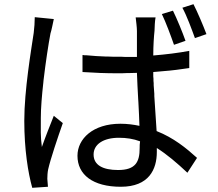

<svg xmlns="http://www.w3.org/2000/svg" viewBox="-20 -846 1040 917"><path d="M966 -683C951 -723 923 -789 904 -826L851 -809C872 -771 895 -708 911 -664L966 -683ZM866 -651C852 -691 824 -759 806 -795L753 -779C772 -740 796 -675 811 -632L866 -651ZM209 46C208 34 207 17 206 8C206 -4 207 -23 210 -37C221 -86 256 -190 280 -258L237 -293C221 -253 196 -190 180 -144C173 -193 175 -234 175 -283C175 -329 180 -390 187 -452L188 -463C198 -548 211 -633 221 -686C227 -704 233 -738 237 -755L146 -764C146 -742 144 -712 141 -689C129 -607 96 -416 96 -269C96 -132 114 -21 134 51L209 46ZM729 -120V-139C777 -109 825 -68 875 -21L921 -92C869 -139 809 -188 728 -220C725 -272 721 -328 717 -387V-398C716 -411 715 -425 714 -439V-449L713 -460C713 -463 713 -467 713 -470L712 -481C712 -488 712 -495 712 -502C724 -503 736 -504 747 -505L758 -506C801 -509 844 -515 884 -521V-603C830 -593 773 -586 712 -581C712 -628 715 -672 718 -699C719 -719 719 -742 723 -763H628C630 -745 634 -715 634 -698V-574C618 -574 603 -574 589 -574H579C568 -575 556 -575 544 -575C527 -575 511 -575 494 -576H485C454 -577 424 -579 393 -582H384C380 -583 377 -583 374 -583V-502C433 -498 485 -496 542 -496C557 -496 572 -496 586 -497H595C608 -497 620 -498 634 -498C635 -458 638 -415 640 -372L641 -357C643 -318 645 -280 646 -245C617 -251 588 -255 555 -255C424 -255 350 -183 350 -102C350 -12 423 46 557 46C692 46 729 -38 729 -120ZM427 -108C427 -157 474 -188 548 -188C584 -188 617 -183 649 -171C647 -158 647 -150 647 -139C647 -73 628 -34 544 -34C472 -34 427 -57 427 -108Z"/></svg>

Font: Glow Sans SC Normal Book
Style: Regular
Weight: 500
Designer: Ryoko NISHIZUKA (kana, bopomofo & ideographs); Paul D. Hunt (Latin, Greek & Cyrillic); Sandoll Communications, Soo-young
Version: Version 0.93